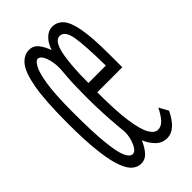

<svg xmlns="http://www.w3.org/2000/svg" viewBox="-160 -510 569 569"><g transform="rotate(-45 125.0 -225.5)"><path d="M186 12Q165 12 150.5 -2.5Q136 -17 128 -37Q119 -16 107 -2.5Q95 11 77 11Q65 11 52.5 2Q40 -7 30 -32Q20 -57 14 -104.5Q8 -152 8 -228Q8 -321 17 -372Q26 -423 42.5 -443Q59 -463 81 -463Q98 -463 109 -450Q120 -437 128 -415Q135 -437 148.5 -450Q162 -463 178 -463Q198 -463 212 -447.5Q226 -432 233 -393Q240 -354 240 -283V-231H135Q135 -153 141.5 -108Q148 -63 159 -44Q170 -25 184 -25Q198 -25 209 -37Q220 -49 231 -71L247 -42Q221 12 186 12ZM136 -269H209Q208 -356 201.5 -392Q195 -428 174 -428Q154 -428 145 -386.5Q136 -345 136 -269ZM80 -27Q92 -27 101 -47.5Q110 -68 110 -89Q110 -91 109.5 -96.5Q109 -102 108 -112Q105 -147 103.5 -179Q102 -211 102 -238Q102 -296 104.5 -325.5Q107 -355 107 -362Q107 -387 99.5 -406.5Q92 -426 80 -426Q73 -426 64 -410.5Q55 -395 48.5 -355Q42 -315 42 -239Q42 -155 47 -109Q52 -63 60.5 -45Q69 -27 80 -27Z"/></g></svg>

Font: Inconsolata UltraCondensed Light
Style: Regular
Weight: 300
Width: 1
Monospace: yes
Designer: Raph Levien, Cyreal, Brenton Simpson
Foundry: Raph Levien, Cyreal, Google
Version: Version 3.001; ttfautohint (v1.8.2.53-6de2)